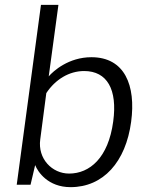

<svg xmlns="http://www.w3.org/2000/svg" viewBox="-20 -762 610 792"><path d="M271 10C406 10 499 -94 521 -260C541 -409 495 -526 357 -526C263 -526 200 -469 181 -447L221 -742H149L49 0H106L125 -81C136 -53 178 10 271 10ZM265 -46C195 -46 135 -107 146 -187L171 -378C208 -434 265 -469 327 -469C422 -469 465 -393 447 -261C427 -111 350 -46 265 -46Z"/></svg>

Font: United Sans Light
Style: Italic
Weight: 300
Italic angle: -8°
Designer: Pablo Impallari, Rodrigo Fuenzalida (Modified by Dan O. Williams)
Version: Version 1.000;PS 001.000;hotconv 1.0.88;makeotf.lib2.5.64775